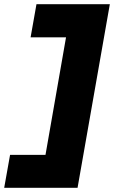

<svg xmlns="http://www.w3.org/2000/svg" viewBox="-73 -740 544 916"><path d="M451 -720H101L73 -562H242L144 -1H-25L-53 156H297Z"/></svg>

Font: Fixel Display 20240404 Black
Style: Italic
Weight: 900
Italic angle: -10°
Designer: AlfaBravo + MacPaw
Foundry: Kyrylo Tkachov, Marchela Mozhyna, Serhii Makarenko, Maria Weinstein, Zakhar Kryvoshyya
Version: Version 1.211;Glyphs 3.2 (3225)